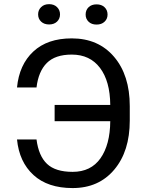

<svg xmlns="http://www.w3.org/2000/svg" viewBox="-20 -908 712 937"><path d="M158.2 -481H63Q73.7 -592.3 142.6 -656.5Q211.4 -720.7 330.1 -720.7Q460 -720.7 536.6 -630.9Q613.3 -541 613.3 -390.1V-319.8Q613.3 -169.9 537.6 -80.1Q461.9 9.8 334.5 9.8Q212.9 9.8 143.3 -54Q73.7 -117.7 63 -227.5H158.2Q168.5 -147 209.5 -108.2Q250.5 -69.3 334.5 -69.3Q423.8 -69.3 470.5 -135.7Q517.1 -202.1 518.1 -316.4H246.6V-396H518.1Q517.1 -511.7 468 -576.7Q418.9 -641.6 330.1 -641.6Q249.5 -641.6 208.5 -600.6Q167.5 -559.6 158.2 -481ZM166 -837.9Q166 -858.9 180.7 -873.3Q195.3 -887.7 219.7 -887.7Q243.7 -887.7 258.3 -873.3Q272.9 -858.9 272.9 -837.9Q272.9 -816.4 258.3 -802.5Q243.7 -788.6 219.7 -788.6Q195.3 -788.6 180.7 -802.5Q166 -816.4 166 -837.9ZM397.9 -836.9Q397.9 -858.9 412.4 -872.8Q426.8 -886.7 451.2 -886.7Q475.6 -886.7 490.2 -872.8Q504.9 -858.9 504.9 -836.9Q504.9 -815.9 490.2 -802Q475.6 -788.1 451.2 -788.1Q426.8 -788.1 412.4 -802Q397.9 -815.9 397.9 -836.9Z"/></svg>

Font: Bert Sans Medium
Style: Regular
Weight: 500
Designer: Christian Robertson, Adam Twardoch, & Cristiano Sobral
Foundry: Google
Version: Version 12.135;January 10, 2020;FontCreator 12.0.0.2547 64-b